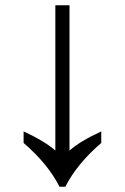

<svg xmlns="http://www.w3.org/2000/svg" viewBox="-20 -712 476 732"><path d="M207 0Q163 -87 70 -167V-211Q152 -173 191 -138V-692H245V-138Q284 -173 366 -211V-167Q273 -87 229 0Z"/></svg>

Font: lhindi25
Style: Book
Weight: 400
Designer: Jelle Bosma - Monotype Design Team
Foundry: Monotype Imaging Inc.
Version: Version 2.003